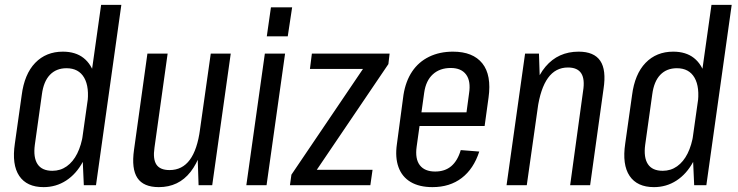

<svg xmlns="http://www.w3.org/2000/svg" viewBox="-20 -760 3027 788"><path d="M159 8Q90 8 59 -38Q28 -84 41 -171L69 -369Q80 -456 124.5 -502Q169 -548 238 -548Q290 -548 323 -522Q356 -496 369.5 -447Q383 -398 372 -328L356 -215Q347 -146 320 -96Q293 -46 251.5 -19Q210 8 159 8ZM195 -59Q228 -59 254 -77.5Q280 -96 297 -130Q314 -164 321 -211L338 -330Q348 -402 325.5 -441Q303 -480 253 -480Q211 -480 185 -453Q159 -426 152 -373L123 -166Q116 -114 134 -86.5Q152 -59 195 -59ZM316 -180 395 -740H478L374 0H324Z M614 -154Q607 -107 622 -84.5Q637 -62 676 -62Q728 -62 759 -104Q790 -146 801 -229L836 -295L828 -238Q811 -117 762 -54.5Q713 8 632 8Q569 8 544 -29.5Q519 -67 530 -145L585 -540H668ZM851 0H795L790 -152L845 -540H927Z M1150 -540 1074 0H991L1067 -540ZM1179 -730 1161 -611H1075L1092 -730Z M1176 -43 1494 -513 1495 -477H1252L1260 -540H1579L1574 -497L1255 -26L1254 -63H1509L1500 0H1170Z M1755 8Q1701 8 1665.5 -13Q1630 -34 1615.5 -74Q1601 -114 1609 -169L1636 -371Q1645 -427 1671.5 -466.5Q1698 -506 1741 -527Q1784 -548 1839 -548Q1921 -548 1959.5 -500Q1998 -452 1985 -359L1969 -243H1687L1695 -299H1909L1890 -265L1905 -376Q1913 -427 1893 -454Q1873 -481 1830 -481Q1785 -481 1756.5 -455Q1728 -429 1721 -380L1690 -158Q1683 -108 1703 -82Q1723 -56 1766 -56Q1806 -56 1832 -78Q1858 -100 1871 -144L1947 -138Q1924 -67 1875 -29.5Q1826 8 1755 8Z M2373 -386Q2381 -435 2365.5 -459Q2350 -483 2311 -483Q2260 -483 2229 -440Q2198 -397 2186 -312L2142 -245L2150 -302Q2167 -425 2219 -486.5Q2271 -548 2355 -548Q2418 -548 2443.5 -510.5Q2469 -473 2457 -395L2402 0H2320ZM2135 -540H2192L2197 -388L2142 0H2059Z M2664 8Q2595 8 2564 -38Q2533 -84 2546 -171L2574 -369Q2585 -456 2629.5 -502Q2674 -548 2743 -548Q2795 -548 2828 -522Q2861 -496 2874.5 -447Q2888 -398 2877 -328L2861 -215Q2852 -146 2825 -96Q2798 -46 2756.5 -19Q2715 8 2664 8ZM2700 -59Q2733 -59 2759 -77.5Q2785 -96 2802 -130Q2819 -164 2826 -211L2843 -330Q2853 -402 2830.5 -441Q2808 -480 2758 -480Q2716 -480 2690 -453Q2664 -426 2657 -373L2628 -166Q2621 -114 2639 -86.5Q2657 -59 2700 -59ZM2821 -180 2900 -740H2983L2879 0H2829Z"/></svg>

Font: Pathway Extreme Condensed
Style: Italic
Weight: 400
Width: 3
Italic angle: -8°
Version: Version 1.001;gftools[0.9.26]